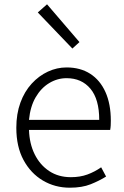

<svg xmlns="http://www.w3.org/2000/svg" viewBox="-20 -861 578 894"><path d="M305 13Q236 13 179.5 -20.5Q123 -54 89.5 -116Q56 -178 56 -266Q56 -331 75 -383Q94 -435 127.5 -471.5Q161 -508 203 -527.5Q245 -547 290 -547Q354 -547 400 -517.5Q446 -488 471 -432.5Q496 -377 496 -299Q496 -288 495.5 -277.5Q495 -267 493 -256H115Q117 -192 141.5 -142.5Q166 -93 209 -64.5Q252 -36 310 -36Q353 -36 387 -48.5Q421 -61 451 -82L474 -39Q442 -19 402 -3Q362 13 305 13ZM115 -303H442Q442 -399 401 -448Q360 -497 290 -497Q247 -497 209 -474Q171 -451 146 -408Q121 -365 115 -303ZM317 -635 156 -803 199 -841 350 -665Z"/></svg>

Font: Noto Sans KR Thin Light
Style: Regular
Weight: 300
Version: Version 2.004-H2;hotconv 1.0.118;makeotfexe 2.5.65603